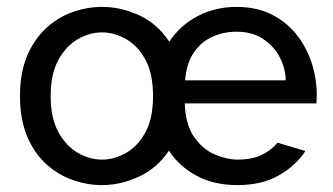

<svg xmlns="http://www.w3.org/2000/svg" viewBox="-20 -525 967 557"><path d="M276 12Q233 12 190.5 -3Q148 -18 113.5 -49.5Q79 -81 58.5 -130Q38 -179 38 -246Q38 -314 58.5 -362.5Q79 -411 113.5 -443Q148 -475 190.5 -490Q233 -505 276 -505Q331 -505 384 -480.5Q437 -456 471 -404Q503 -452 554 -478.5Q605 -505 666 -505Q726 -505 771 -481.5Q816 -458 845.5 -418Q875 -378 888.5 -328Q902 -278 898 -225H516Q518 -163 543.5 -127Q569 -91 604 -76.5Q639 -62 669 -62Q711 -62 739 -75.5Q767 -89 785 -111L866 -87Q838 -44 788.5 -16Q739 12 669 12Q601 12 550.5 -15Q500 -42 470 -88Q436 -37 383 -12.5Q330 12 276 12ZM517 -292H809Q808 -328 791 -360Q774 -392 742.5 -412.5Q711 -433 666 -433Q629 -433 596.5 -418.5Q564 -404 542.5 -373Q521 -342 517 -292ZM276 -62Q312 -62 346 -81.5Q380 -101 402 -141.5Q424 -182 424 -246Q424 -311 402 -351.5Q380 -392 346 -411.5Q312 -431 276 -431Q240 -431 206 -411.5Q172 -392 149.5 -351.5Q127 -311 127 -246Q127 -182 149.5 -141.5Q172 -101 206 -81.5Q240 -62 276 -62Z"/></svg>

Font: Atkinson Hyperlegible
Style: Regular
Weight: 400
Designer: Elliott Scott, Megan Eiswerth, Linus Boman, Theodore Petrosky
Foundry: Braille Institute
Version: Version 1.006; ttfautohint (v1.8.3)